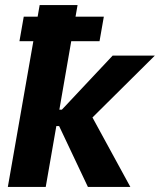

<svg xmlns="http://www.w3.org/2000/svg" viewBox="-20 -740 633 760"><path d="M161 0 203 -241H214L328 0H496L346 -275L593 -520H426L225 -306H215L262 -577H374L391 -674H279L287 -720H137L129 -674H74L57 -577H112L11 0Z"/></svg>

Font: Fixel Text 20240404
Style: Bold Italic
Weight: 700
Width: 4
Italic angle: -10°
Designer: AlfaBravo + MacPaw
Foundry: Kyrylo Tkachov, Marchela Mozhyna, Serhii Makarenko, Maria Weinstein, Zakhar Kryvoshyya
Version: Version 1.211;Glyphs 3.2 (3225)